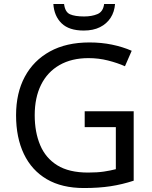

<svg xmlns="http://www.w3.org/2000/svg" viewBox="-20 -938 768 968"><path d="M407 -377H654V-27Q596 -8 537 1Q478 10 403 10Q292 10 216 -34.5Q140 -79 100.5 -161.5Q61 -244 61 -357Q61 -469 105 -551Q149 -633 231.5 -678.5Q314 -724 431 -724Q491 -724 544.5 -713Q598 -702 644 -682L610 -604Q572 -621 524.5 -633Q477 -645 426 -645Q341 -645 280 -610Q219 -575 187 -510.5Q155 -446 155 -357Q155 -272 182.5 -206.5Q210 -141 269 -104.5Q328 -68 424 -68Q471 -68 504 -73Q537 -78 564 -85V-297H407ZM560 -918Q557 -878 537.5 -848Q518 -818 484 -801Q450 -784 402 -784Q328 -784 290.5 -820.5Q253 -857 249 -918H303Q308 -877 333 -866Q358 -855 404 -855Q443 -855 471.5 -867Q500 -879 505 -918Z"/></svg>

Font: Noto Sans Lao Looped
Style: Regular
Weight: 400
Designer: Mark Frömberg, Ben Mitchell
Foundry: The Fontpad Ltd
Version: Version 1.001